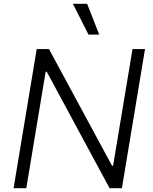

<svg xmlns="http://www.w3.org/2000/svg" viewBox="-20 -984 800 1004"><path d="M738.3 -727.3 617.5 0H552.9L224.4 -609H218.8L117.5 0H51.1L171.9 -727.3H236.2L565.7 -117.5H571.4L672.9 -727.3ZM498.9 -802.9H442.8L361.2 -964.1H435.7Z"/></svg>

Font: Inter UI Light
Style: Italic
Weight: 300
Italic angle: 9.39999°
Designer: Rasmus Andersson
Foundry: rsms
Version: 3.2;8d6f07862